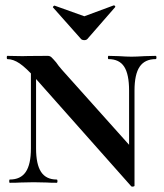

<svg xmlns="http://www.w3.org/2000/svg" viewBox="-20 -674 604 708"><path d="M94 -446 113 -443V-127Q113 -68 131.5 -40Q150 -12 189 -12Q192 -12 192 -6Q192 0 189 0Q165 0 152 -1L104 -2L56 -1Q42 0 16 0Q14 0 14 -6Q14 -12 16 -12Q56 -12 75 -40Q94 -68 94 -127ZM464 13 110 -386Q76 -424 52.5 -440Q29 -456 7 -456Q5 -456 5 -462Q5 -468 7 -468L63 -467Q71 -467 85 -467.5Q99 -468 156 -468Q164 -468 169.5 -463Q175 -458 187 -444Q195 -432 209 -416L465 -130L476 11Q476 13 471 14Q466 15 464 13ZM476 11 456 -20V-340Q456 -400 438 -428Q420 -456 380 -456Q378 -456 378 -462Q378 -468 380 -468L418 -467Q448 -465 465 -465Q482 -465 514 -467L554 -468Q557 -468 557 -462Q557 -456 554 -456Q514 -456 495 -428Q476 -400 476 -340ZM175 -647Q175 -649 177.5 -651.5Q180 -654 182 -653L291 -614L399 -654H400Q403 -654 404.5 -651.5Q406 -649 404 -647L302 -530Q298 -526 291 -526Q283 -526 279 -530L176 -646Q176 -646 175.5 -646.5Q175 -647 175 -647Z"/></svg>

Font: Cormorant SC
Style: Bold
Weight: 700
Designer: Christian Thalmann (Catharsis Fonts)
Foundry: Catharsis Fonts
Version: Version 4.000